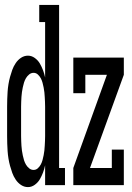

<svg xmlns="http://www.w3.org/2000/svg" viewBox="-20 -755 540 783"><path d="M94 8Q79 8 66 -0.5Q53 -9 44 -22.5Q35 -36 30 -50Q25 -64 21 -78.5Q17 -93 14.5 -108.5Q12 -124 11 -139Q10 -154 9.5 -169.5Q9 -185 9 -200V-320Q9 -335 9.5 -350.5Q10 -366 11 -381Q12 -396 14.5 -411.5Q17 -427 21 -441.5Q25 -456 30 -470Q35 -484 44 -497.5Q53 -511 66 -519.5Q79 -528 94 -528Q109 -528 122 -518.5Q135 -509 142.5 -496Q150 -483 155.5 -468.5Q161 -454 164 -439V-665H140V-735H221V-70H245V0H164V-81Q161 -66 155.5 -51.5Q150 -37 142.5 -24Q135 -11 122 -1.5Q109 8 94 8ZM117 -62Q127 -62 134.5 -69Q142 -76 146.5 -84.5Q151 -93 153.5 -102.5Q156 -112 158 -122Q160 -132 161 -141.5Q162 -151 162.5 -161Q163 -171 163.5 -180.5Q164 -190 164 -200V-320Q164 -330 163.5 -339.5Q163 -349 162.5 -359Q162 -369 161 -378.5Q160 -388 158 -398Q156 -408 153.5 -417.5Q151 -427 146.5 -435.5Q142 -444 134.5 -451Q127 -458 117 -458Q107 -458 99 -451.5Q91 -445 86 -436.5Q81 -428 78 -418.5Q75 -409 73 -399Q71 -389 69.5 -379.5Q68 -370 67.5 -360Q67 -350 66.5 -340Q66 -330 66 -320V-200Q66 -190 66.5 -180Q67 -170 67.5 -160Q68 -150 69.5 -140.5Q71 -131 73 -121Q75 -111 78 -101.5Q81 -92 86 -83.5Q91 -75 99 -68.5Q107 -62 117 -62ZM279 0V-70L416 -450H328V-375H279V-520H485V-450L347 -70H436V-145H485V0Z"/></svg>

Font: Iosevka Slab
Style: Regular
Weight: 400
Monospace: yes
Designer: Belleve Invis
Foundry: Belleve Invis
Version: Version 11.2.4; ttfautohint (v1.8.3)